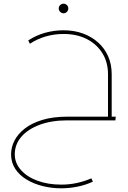

<svg xmlns="http://www.w3.org/2000/svg" viewBox="-20 -652 696 1040"><path d="M565 0V-250Q565 -315 534.5 -364Q504 -413 450 -440.5Q396 -468 324 -468Q274 -468 227.5 -454.5Q181 -441 142 -415L133 -433Q176 -461 224.5 -474.5Q273 -488 324 -488Q382 -488 429.5 -470.5Q477 -453 512 -421.5Q547 -390 566 -346.5Q585 -303 585 -250V0ZM312 368Q260 368 211.5 356Q163 344 124 320.5Q85 297 62.5 262.5Q40 228 40 184Q40 145 59 108.5Q78 72 116 43Q154 14 211 -3Q268 -20 344 -20V0Q260 0 196 23.5Q132 47 96 88.5Q60 130 60 184Q60 231 93 268.5Q126 306 183 327Q240 348 312 348Q356 348 397 339Q438 330 475 314L483 332Q444 350 400 359Q356 368 312 368ZM344 0V-20H607L605 0ZM324 -580Q314 -580 306 -588Q298 -596 298 -606Q298 -617 306 -624.5Q314 -632 324 -632Q335 -632 342.5 -624.5Q350 -617 350 -606Q350 -596 342.5 -588Q335 -580 324 -580Z"/></svg>

Font: Alexandria Thin
Style: Regular
Weight: 250
Designer: Mohamed Gaber
Foundry: Kief Type Foundry
Version: Version 5.100